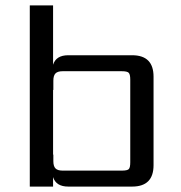

<svg xmlns="http://www.w3.org/2000/svg" viewBox="-20 -689 667 709"><path d="M461 -90V-395Q461 -414 455.5 -420Q450 -426 430 -426H211Q193 -426 185 -418Q177 -410 177 -391V-357H176V-118H177V-94Q177 -75 185 -67Q193 -59 211 -59H430Q450 -59 455.5 -64.5Q461 -70 461 -90ZM232 -485H468Q547 -485 547 -406V-79Q547 0 468 0H232Q187 0 176 -35V0H90V-669H176V-450Q187 -485 232 -485Z"/></svg>

Font: Sarpanch
Style: Regular
Weight: 400
Designer: Manushi Parikh (Devanagari and Latin), Jyotish Sonowal (Devanagari)
Foundry: Indian Type Foundry
Version: Version 2.004;PS 1.0;hotconv 1.0.78;makeotf.lib2.5.61930; tt